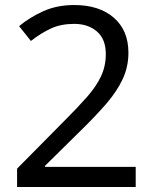

<svg xmlns="http://www.w3.org/2000/svg" viewBox="-20 -744 612 764"><path d="M520 0H48V-73L235 -262Q289 -316 326 -358Q363 -400 382 -440.5Q401 -481 401 -529Q401 -588 366 -618.5Q331 -649 275 -649Q223 -649 183.5 -631Q144 -613 103 -581L56 -640Q98 -675 152.5 -699.5Q207 -724 275 -724Q375 -724 433 -673.5Q491 -623 491 -534Q491 -478 468 -429Q445 -380 404 -332.5Q363 -285 308 -231L159 -84V-80H520Z"/></svg>

Font: RS Noto Sans
Style: Regular
Weight: 400
Designer: Monotype Design Team
Foundry: Monotype Imaging Inc.
Version: Version 3.10